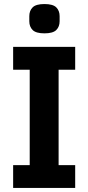

<svg xmlns="http://www.w3.org/2000/svg" viewBox="-20 -930 437 950"><path d="M45 0V-113H127V-585H45V-698H352V-585H270V-113H352V0ZM200 -765Q158 -765 141.5 -781.5Q125 -798 125 -825V-850Q125 -877 141.5 -893.5Q158 -910 200 -910Q242 -910 258.5 -893.5Q275 -877 275 -850V-825Q275 -798 258.5 -781.5Q242 -765 200 -765Z"/></svg>

Font: IBM Plex Sans Cond
Style: Bold
Weight: 700
Width: 3
Designer: Mike Abbink, Paul van der Laan, Pieter van Rosmalen
Foundry: Bold Monday
Version: Version 1.3